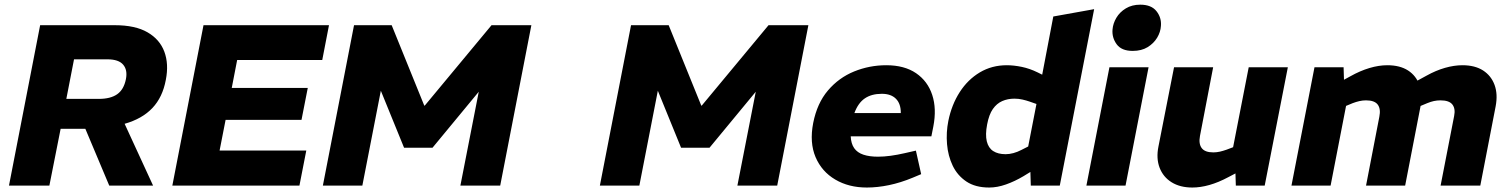

<svg xmlns="http://www.w3.org/2000/svg" viewBox="-20 -810 6583 838"><path d="M19.2 0 155.2 -700H481Q570.4 -700 623.8 -669Q677.3 -638.1 697.3 -584.4Q717.3 -530.7 703.8 -461.7Q689.8 -385.7 645.1 -338.5Q600.4 -291.2 523.3 -269.5Q446.2 -247.7 333.8 -247.7H244.6L195.5 0ZM269.5 -378.4H411.1Q462.7 -378.4 491.6 -398.8Q520.4 -419.1 529.5 -464.2Q537.5 -504.4 517.6 -527.7Q497.8 -551.1 448.7 -551.1H303.1ZM456.8 0 347.1 -260.7 513.6 -292.1 648.1 0Z M732.2 0 868.2 -700H1415.9L1386.5 -548.1H1015.1L991.5 -426.3H1323.3L1295.9 -286.7H964.6L938.4 -152.9H1316.8L1286.9 0Z M1389.2 0 1525.2 -700H1689.5L1831.8 -349H1833.8L2125.3 -700H2299.2L2163.2 0H1989.4L2069.6 -409.6L1867.7 -165.2H1743.6L1642.2 -414L1561.5 0Z M2598.2 0 2734.2 -700H2898.5L3040.8 -349H3042.8L3334.3 -700H3508.2L3372.2 0H3198.4L3278.6 -409.6L3076.7 -165.2H2952.6L2851.2 -414L2770.5 0Z M3763.4 8.5Q3684.5 8.5 3625.6 -26.3Q3566.6 -61 3539.6 -124.2Q3512.7 -187.5 3529.2 -273Q3546.2 -359.4 3593.6 -415.1Q3641 -470.8 3707.9 -498.1Q3774.8 -525.3 3848.3 -525.3Q3927.2 -525.3 3978.2 -490.6Q4029.1 -455.8 4048.8 -395.6Q4068.6 -335.4 4053.6 -258L4045.1 -215.1H3693Q3694.5 -182.9 3708.2 -163.3Q3722 -143.7 3748.3 -134.9Q3774.6 -126.1 3812.2 -126.1Q3837.7 -126.1 3867.2 -130.1Q3896.7 -134.1 3929.2 -141.6L3977.5 -152.6L4000.5 -49.9L3963.5 -34.4Q3910.6 -12.5 3860.2 -2Q3809.8 8.5 3763.4 8.5ZM3709 -316.4H3911.6Q3912.1 -357 3890.5 -378.8Q3868.9 -400.6 3828.8 -400.6Q3784.2 -400.6 3754.9 -380.8Q3725.5 -361 3709 -316.4Z M4297.6 8.5Q4237.1 8.5 4197.9 -17.7Q4158.7 -44 4138.2 -86.7Q4117.7 -129.4 4113.4 -180.9Q4109.1 -232.3 4119.1 -282.4Q4133.6 -353.3 4168.9 -408.1Q4204.1 -462.8 4256.6 -494.1Q4309.1 -525.3 4374.1 -525.3Q4404.6 -525.3 4439.6 -518.1Q4474.5 -510.8 4508.1 -494.3L4570.5 -463.4L4517.7 -426L4577.2 -738L4755.5 -770L4605.5 0H4479L4476.1 -96.4L4458.7 -124.8L4503.7 -356.2L4473.6 -366.7Q4460.5 -371.3 4443.5 -375.3Q4426.4 -379.4 4407.8 -379.4Q4378.2 -379.4 4354.2 -368.8Q4330.1 -358.2 4313.3 -334.1Q4296.5 -310 4288.4 -266.9Q4279.9 -222.3 4286.9 -193.2Q4294 -164.1 4315 -150.6Q4336.1 -137 4369.2 -137Q4385.3 -137 4403.1 -141.8Q4420.9 -146.6 4438 -155.6L4471.7 -172.7L4493.5 -69.5L4447 -41Q4409.1 -18.5 4370.8 -5Q4332.6 8.5 4297.6 8.5Z M4721.7 0 4822.2 -516.4H4993L4892.5 0ZM4923.9 -587.8Q4875 -587.8 4853.8 -616.8Q4832.7 -645.7 4835.7 -681.2Q4837.8 -707.5 4852.5 -732.4Q4867.2 -757.3 4893.8 -773.4Q4920.5 -789.6 4956.8 -789.6Q5005.2 -789.6 5027.6 -761.1Q5050 -732.7 5046.9 -696.8Q5045.4 -670.4 5030.5 -645.5Q5015.5 -620.6 4988.9 -604.2Q4962.2 -587.8 4923.9 -587.8Z M5184 8.5Q5130.5 8.5 5093.5 -14.5Q5056.6 -37.5 5041.1 -78.2Q5025.7 -118.9 5036.2 -170.8L5104.2 -516.4H5274.9L5217.4 -216.7Q5210.9 -182.5 5224.9 -163.7Q5239 -144.9 5275.6 -144.9Q5290.1 -144.9 5304.2 -148.1Q5318.3 -151.4 5332.9 -156.5L5362 -167.5L5430.1 -516.4H5600.9L5499.9 0H5373.9L5371 -91.4L5402.3 -68.8L5341.3 -36.9Q5298.3 -13.9 5258.9 -2.7Q5219.5 8.5 5184 8.5Z M5616.7 0 5717.2 -516.4H5844.2L5847.1 -425L5812.1 -443.5L5873.6 -477Q5916.1 -500.9 5957.1 -513.1Q5998.1 -525.3 6035 -525.3Q6090.1 -525.3 6125.6 -502.4Q6161 -479.4 6175.5 -438.4Q6189.9 -397.4 6179.4 -343L6112.9 0H5942.2L6000.2 -300.2Q6007.2 -334.4 5993.4 -353.2Q5979.6 -372 5942 -372Q5927.4 -372 5913.1 -368.7Q5898.8 -365.4 5884.2 -359.9L5855 -347.8L5787.5 0ZM6267.6 0 6326.7 -303.7Q6333.2 -335.4 6319.2 -353.7Q6305.1 -372 6267 -372Q6252.4 -372 6238.3 -369Q6224.3 -365.9 6209.7 -359.9L6173.5 -344.8L6139.6 -443.5L6205.7 -479.5Q6246.7 -502.4 6286.9 -513.9Q6327.1 -525.3 6363 -525.3Q6417.6 -525.3 6453.1 -502.4Q6488.5 -479.4 6503.2 -439.2Q6517.9 -399 6507.9 -346L6440.9 0Z"/></svg>

Font: REM Medium
Style: Italic
Weight: 500
Italic angle: -11°
Designer: Octavio Pardo
Foundry: Ashler Design
Version: Version 1.005;gftools[0.9.28]